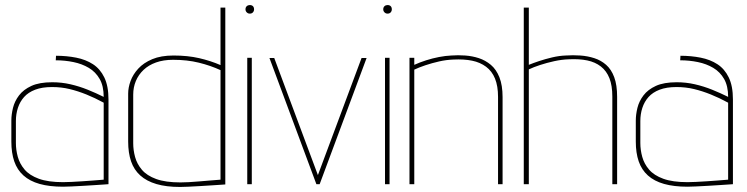

<svg xmlns="http://www.w3.org/2000/svg" viewBox="-20 -730 2960 761"><path d="M391 -346Q361 -361 327.5 -374.5Q294 -388 259 -396Q224 -404 187 -404Q136 -404 104.5 -389.5Q73 -375 55.5 -352Q38 -329 31.5 -302.5Q25 -276 25 -252V-169Q25 -124 36.5 -90.5Q48 -57 73 -34.5Q98 -12 137 -1Q176 10 230 10Q241 10 263 9Q285 8 310.5 6.5Q336 5 359 3.5Q382 2 396.5 1Q411 0 410 0V-336Q410 -389 393.5 -423Q377 -457 348.5 -475.5Q320 -494 282 -501.5Q244 -509 202 -509L201 -491Q237 -491 271 -484Q305 -477 332 -461Q359 -445 375 -417Q391 -389 391 -346ZM391 -323V-18Q392 -18 380 -17Q368 -16 348.5 -14.5Q329 -13 306.5 -11.5Q284 -10 263.5 -9Q243 -8 230 -8Q171 -8 134 -21.5Q97 -35 77.5 -58Q58 -81 50.5 -108.5Q43 -136 43 -163V-250Q43 -278 51 -302.5Q59 -327 75.5 -345.5Q92 -364 119.5 -374.5Q147 -385 186 -385Q223 -385 256 -377Q289 -369 322.5 -355.5Q356 -342 391 -323Z M873 1V-700H854V-472Q815 -489 769.5 -499.5Q724 -510 668 -510Q618 -510 583.5 -495.5Q549 -481 528 -458Q507 -435 497.5 -409Q488 -383 488 -359V-169Q488 -124 499.5 -90.5Q511 -57 536 -34.5Q561 -12 600 -0.5Q639 11 694 11Q705 11 726.5 10Q748 9 773.5 7.5Q799 6 822 4.5Q845 3 859.5 2Q874 1 873 1ZM854 -452V-18Q855 -18 843 -17Q831 -16 811.5 -14.5Q792 -13 770 -11Q748 -9 728 -8Q708 -7 695 -7Q636 -7 599 -20.5Q562 -34 542.5 -57Q523 -80 515.5 -107.5Q508 -135 508 -162V-355Q508 -384 518.5 -409Q529 -434 549 -453Q569 -472 598.5 -482.5Q628 -493 666 -493Q722 -493 768.5 -481.5Q815 -470 854 -452Z M960 0H978V-501H960ZM970 -710Q963 -710 958 -705.5Q953 -701 953 -693Q953 -686 958 -681Q963 -676 970 -676Q978 -676 982.5 -681Q987 -686 987 -693Q987 -701 982.5 -705.5Q978 -710 970 -710Z M1048 -500 1234 0H1247L1433 -500H1413L1240 -36L1067 -500Z M1506 0H1524V-501H1506ZM1516 -710Q1509 -710 1504 -705.5Q1499 -701 1499 -693Q1499 -686 1504 -681Q1509 -676 1516 -676Q1524 -676 1528.5 -681Q1533 -686 1533 -693Q1533 -701 1528.5 -705.5Q1524 -710 1516 -710Z M1954 -346V0H1972V-345Q1972 -392 1959.5 -423.5Q1947 -455 1925.5 -473Q1904 -491 1878 -499.5Q1852 -508 1823.5 -510Q1795 -512 1769 -510Q1746 -509 1720 -504Q1694 -499 1669 -491Q1644 -483 1622 -473V-501H1603V0H1622V-454Q1641 -463 1666.5 -471.5Q1692 -480 1720.5 -486.5Q1749 -493 1778 -494Q1819 -496 1851 -489.5Q1883 -483 1906.5 -465.5Q1930 -448 1942 -418.5Q1954 -389 1954 -346Z M2076 -473V-700H2056V0H2076V-455Q2095 -464 2121 -472.5Q2147 -481 2176.5 -487.5Q2206 -494 2235 -495Q2276 -497 2307.5 -490.5Q2339 -484 2361.5 -466.5Q2384 -449 2395.5 -420Q2407 -391 2407 -347V0H2426V-346Q2426 -393 2414.5 -424Q2403 -455 2382.5 -473Q2362 -491 2335.5 -499.5Q2309 -508 2280 -510Q2251 -512 2222 -510Q2196 -509 2168.5 -502.5Q2141 -496 2117 -488Q2093 -480 2076 -473Z M2866 -346Q2836 -361 2802.5 -374.5Q2769 -388 2734 -396Q2699 -404 2662 -404Q2611 -404 2579.5 -389.5Q2548 -375 2530.5 -352Q2513 -329 2506.5 -302.5Q2500 -276 2500 -252V-169Q2500 -124 2511.5 -90.5Q2523 -57 2548 -34.5Q2573 -12 2612 -1Q2651 10 2705 10Q2716 10 2738 9Q2760 8 2785.5 6.5Q2811 5 2834 3.5Q2857 2 2871.5 1Q2886 0 2885 0V-336Q2885 -389 2868.5 -423Q2852 -457 2823.5 -475.5Q2795 -494 2757 -501.5Q2719 -509 2677 -509L2676 -491Q2712 -491 2746 -484Q2780 -477 2807 -461Q2834 -445 2850 -417Q2866 -389 2866 -346ZM2866 -323V-18Q2867 -18 2855 -17Q2843 -16 2823.5 -14.5Q2804 -13 2781.5 -11.5Q2759 -10 2738.5 -9Q2718 -8 2705 -8Q2646 -8 2609 -21.5Q2572 -35 2552.5 -58Q2533 -81 2525.5 -108.5Q2518 -136 2518 -163V-250Q2518 -278 2526 -302.5Q2534 -327 2550.5 -345.5Q2567 -364 2594.5 -374.5Q2622 -385 2661 -385Q2698 -385 2731 -377Q2764 -369 2797.5 -355.5Q2831 -342 2866 -323Z"/></svg>

Font: Advent Pro Thin
Style: Regular
Weight: 250
Version: Version 3.000